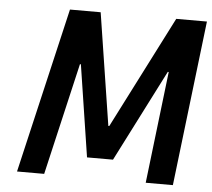

<svg xmlns="http://www.w3.org/2000/svg" viewBox="-51 -755 894 810"><g transform="rotate(5 396.5 -350.0)"><path d="M50 0 213 -700H343L417 -225H421L663 -700H793L710 0H595L651 -474H647L449 -85H339L279 -474H275L165 0Z"/></g></svg>

Font: Cuprum
Style: Bold Italic
Weight: 700
Italic angle: -10°
Designer: Jovanny Lemonad
Foundry: Jovanny Lemonad
Version: Version 3.000